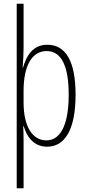

<svg xmlns="http://www.w3.org/2000/svg" viewBox="-20 -873 471 1034"><path d="M387 -363C387 -543 334 -632 235 -632C158 -632 123 -575 104 -509H102C105 -547 107 -587 107 -618V-853H70V141H107V-122C107 -152 106 -178 105 -193H108C123 -139 160 -83 234 -83C327 -83 387 -171 387 -363ZM350 -363C350 -188 299 -117 230 -117C157 -117 107 -188 107 -321V-384C107 -519 152 -598 231 -598C312 -598 350 -515 350 -363Z"/></svg>

Font: Noto Sans Kannada UI ExtraCondensed ExtraLight
Style: Regular
Weight: 200
Width: 2
Designer: Jelle Bosma - Monotype Design Team
Foundry: Monotype Imaging Inc.
Version: Version 2.005